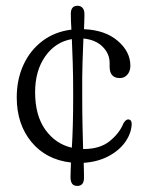

<svg xmlns="http://www.w3.org/2000/svg" viewBox="-20 -548 492 648"><path d="M257.5 -227.5Q257.5 -168.5 258.5 -123.8Q259.5 -79 260.5 -45H262Q317 -45 350 -71.5Q383 -98 396.5 -131.5Q404.5 -145 412.5 -145Q425 -144.5 424.5 -128Q422.5 -96 401.8 -67.5Q381 -39 345 -20.2Q309 -1.5 262.5 1.5Q263 16.5 263.2 29Q263.5 41.5 263.5 52.5Q263.5 79.5 240.5 79.5Q218 79.5 218 50.5Q218 40 218.5 27.8Q219 15.5 219.5 0.5Q135.5 -9 86 -69Q36.5 -129 36.5 -219.5Q36.5 -279.5 59 -328.8Q81.5 -378 123 -409.5Q164.5 -441 221 -448Q220 -464 219.5 -477.2Q219 -490.5 219 -501.5Q219 -528.5 242 -528.5Q252 -528.5 258.5 -521.5Q265 -514.5 265 -499.5Q265 -489.5 264.5 -477Q264 -464.5 263.5 -449.5Q335 -446.5 377.5 -410Q420 -373.5 420 -326Q420 -308 410 -296.2Q400 -284.5 384.5 -284.5Q350 -284.5 350 -323V-335.5Q350 -367 326.2 -390.5Q302.5 -414 261.5 -418Q260 -383.5 258.5 -337Q257 -290.5 257.5 -227.5ZM98.5 -236.5Q98.5 -158.5 133 -110.2Q167.5 -62 222.5 -49.5Q224.5 -82.5 225.8 -126.2Q227 -170 227 -227.5Q227 -289.5 225.5 -335.8Q224 -382 222.5 -416Q167 -406.5 132.8 -358Q98.5 -309.5 98.5 -236.5Z"/></svg>

Font: Fraunces 72pt SuperSoft Light
Style: Regular
Weight: 300
Version: Version 1.000;[0bf87f6ff]